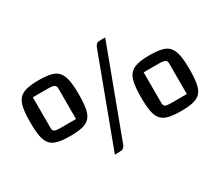

<svg xmlns="http://www.w3.org/2000/svg" viewBox="-122 -949 1459 1273"><g transform="rotate(-30 607.5 -312.5)"><path d="M62 -427Q62 -492 70 -533.5Q78 -575 98 -598Q118 -621 154.5 -630.5Q191 -640 248 -640Q306 -640 342.5 -631Q379 -622 398.5 -598.5Q418 -575 426 -533.5Q434 -492 434 -427Q434 -362 426.5 -320Q419 -278 399 -255Q379 -232 342.5 -223Q306 -214 248 -214Q190 -214 153.5 -223Q117 -232 97 -255Q77 -278 69.5 -320Q62 -362 62 -427ZM160 -561V-327Q160 -306 171.5 -299.5Q183 -293 219 -293H336V-527Q336 -547 323 -554Q310 -561 273 -561ZM520 15Q513 27 505.5 33.5Q498 40 477 40H441L695 -640Q701 -652 709 -658.5Q717 -665 738 -665H774ZM781 -203Q781 -268 789 -309.5Q797 -351 817 -374Q837 -397 873.5 -406.5Q910 -416 967 -416Q1025 -416 1061.5 -407Q1098 -398 1117.5 -374.5Q1137 -351 1145 -309.5Q1153 -268 1153 -203Q1153 -138 1145.5 -96Q1138 -54 1118 -31Q1098 -8 1061.5 1Q1025 10 967 10Q909 10 872.5 1Q836 -8 816 -31Q796 -54 788.5 -96Q781 -138 781 -203ZM879 -337V-103Q879 -82 890.5 -75.5Q902 -69 938 -69H1055V-303Q1055 -323 1042 -330Q1029 -337 992 -337Z"/></g></svg>

Font: Changa ExtraLight SemiBold
Style: Regular
Weight: 600
Version: Version 3.002; ttfautohint (v1.8.2)